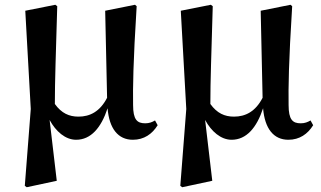

<svg xmlns="http://www.w3.org/2000/svg" viewBox="-20 -570 1344 805"><path d="M299 16C361 16 404 -34 431 -116C438 -31 475 16 537 16C584 16 618 -8 641 -45L630 -65C618 -58 606 -53 589 -53C555 -53 538 -68 538 -130C537 -203 538 -305 553 -544L546 -550L421 -525L429 -160C399 -102 357 -81 309 -81C270 -81 238 -95 210 -134C210 -233 214 -334 220 -544L212 -550L86 -525L109 -113L84 209L92 215L218 188L188 -67C214 -19 254 16 299 16Z M951 16C1013 16 1056 -34 1083 -116C1090 -31 1127 16 1189 16C1236 16 1270 -8 1293 -45L1282 -65C1270 -58 1258 -53 1241 -53C1207 -53 1190 -68 1190 -130C1189 -203 1190 -305 1205 -544L1198 -550L1073 -525L1081 -160C1051 -102 1009 -81 961 -81C922 -81 890 -95 862 -134C862 -233 866 -334 872 -544L864 -550L738 -525L761 -113L736 209L744 215L870 188L840 -67C866 -19 906 16 951 16Z"/></svg>

Font: Noto Serif CJK KR
Style: Bold
Weight: 700
Designer: Ryoko NISHIZUKA 西塚涼子 (kana & ideographs); Frank Grießhammer (Latin, Greek & Cyrillic); Wenlong ZHANG 张文龙 (bopomofo); San
Foundry: Adobe
Version: Version 2.001;hotconv 1.1.0;makeotfexe 2.6.0